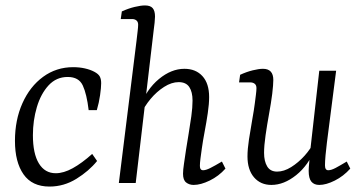

<svg xmlns="http://www.w3.org/2000/svg" viewBox="-20 -673 1327 706"><path d="M162 13Q98 13 66.5 -32Q35 -77 35 -155Q35 -232 62.5 -293.5Q90 -355 138.5 -390.5Q187 -426 249 -426Q272 -426 292 -421.5Q312 -417 327 -409Q342 -401 347 -391.5Q352 -382 352 -367Q352 -351 348 -323Q344 -295 336 -268H306Q299 -327 284.5 -358.5Q270 -390 229 -390Q187 -390 158.5 -359Q130 -328 115.5 -279Q101 -230 101 -176Q101 -108 123 -72Q145 -36 185 -36Q214 -36 247.5 -54.5Q281 -73 319 -107L337 -81Q307 -44 261 -15.5Q215 13 162 13Z M692 7Q676 7 664.5 -2Q653 -11 653 -34Q653 -48 656.5 -71Q660 -94 664 -122Q668 -148 673.5 -180.5Q679 -213 683.5 -245.5Q688 -278 688 -303Q688 -335 676 -353Q664 -371 637 -371Q611 -371 583.5 -353.5Q556 -336 533.5 -309Q511 -282 498 -253L494 -279Q519 -345 564.5 -382.5Q610 -420 658 -420Q700 -420 724.5 -393Q749 -366 749 -316Q749 -291 744 -257Q739 -223 732.5 -189Q726 -155 722 -126Q719 -105 717 -89Q715 -73 715 -63Q715 -47 727 -47Q737 -47 753 -55Q769 -63 796 -79L809 -53Q784 -25 751 -9Q718 7 692 7ZM417 0 482 -523Q484 -541 486 -557.5Q488 -574 488 -582Q488 -593 481.5 -598Q475 -603 466 -603H424L428 -631Q452 -642 475 -647.5Q498 -653 513 -653Q533 -653 541.5 -643Q550 -633 550 -612Q550 -604 548.5 -589.5Q547 -575 545 -561L479 0Z M978 7Q938 7 914 -21Q890 -49 890 -98Q890 -124 895.5 -160.5Q901 -197 907.5 -233Q914 -269 917 -293Q919 -309 921 -324.5Q923 -340 923 -349Q923 -360 916.5 -365Q910 -370 901 -370H859L863 -398Q887 -409 909.5 -414.5Q932 -420 947 -420Q985 -420 985 -379Q985 -371 984 -358Q983 -345 981 -328Q977 -296 969.5 -255Q962 -214 956.5 -175.5Q951 -137 951 -111Q951 -80 962.5 -61Q974 -42 999 -42Q1024 -42 1050.5 -58.5Q1077 -75 1100 -100.5Q1123 -126 1135 -153L1139 -127Q1114 -65 1069 -29Q1024 7 978 7ZM1154 7Q1135 7 1125 -5Q1115 -17 1115 -45Q1115 -56 1117.5 -80.5Q1120 -105 1121 -121L1154 -413H1216L1182 -148Q1179 -125 1177 -102Q1175 -79 1175 -65Q1175 -47 1187 -47Q1198 -47 1214 -55.5Q1230 -64 1255 -79L1268 -53Q1243 -25 1211 -9Q1179 7 1154 7Z"/></svg>

Font: Yrsa Light
Style: Italic
Weight: 300
Italic angle: -7.10001°
Designer: Anna Giedrys (Yrsa+Rasa design), David Brezina (Yrsa art-direction, Rasa art-direction, design)
Foundry: Rosetta Type Foundry
Version: Version 2.004